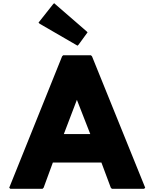

<svg xmlns="http://www.w3.org/2000/svg" viewBox="-20 -1179 970 1206"><path d="M320 -1159 313 -1152 222 -1037 229 -1030 467 -892 474 -899 530 -976 523 -983ZM558 -825 551 -832H377L370 -825L38 0L45 7H247L254 0L312 -158H617L676 0L683 7H885L892 0ZM547 -337H381L463 -552Z"/></svg>

Font: Hussar Woodtype
Style: Blk
Weight: 900
Foundry: Cannot Into Space Fonts
Version: Version 1.07